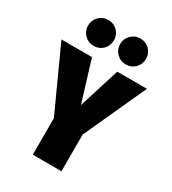

<svg xmlns="http://www.w3.org/2000/svg" viewBox="-239 -1057 1047 1171"><g transform="rotate(30 284.0 -471.0)"><path d="M585 -696 385 -258V0H183V-257L-17 -696H198L286 -409L376 -696ZM263 -852Q263 -813 237 -786.5Q211 -760 172 -760Q134 -760 107.5 -786.5Q81 -813 81 -852Q81 -889 107.5 -915.5Q134 -942 172 -942Q211 -942 237 -915.5Q263 -889 263 -852ZM489 -852Q489 -813 463 -786.5Q437 -760 398 -760Q360 -760 333.5 -786.5Q307 -813 307 -852Q307 -889 333.5 -915.5Q360 -942 398 -942Q437 -942 463 -915.5Q489 -889 489 -852Z"/></g></svg>

Font: Fira Sans Condensed Black
Style: Regular
Weight: 900
Width: 3
Designer: Carrois Corporate & Edenspiekermann AG
Foundry: Carrois Corporate GbR & Edenspiekermann AG
Version: Version 4.203